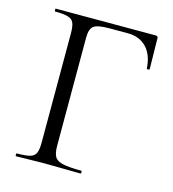

<svg xmlns="http://www.w3.org/2000/svg" viewBox="-97 -705 706 785"><g transform="rotate(15 256.5 -312.5)"><path d="M42 0Q39.8 0 39.8 -6Q39.8 -12 42 -12Q79.2 -12 97.7 -17Q116.2 -22 122.5 -37Q128.8 -52 128.8 -81V-544Q128.8 -573 122.6 -587.5Q116.4 -602 98.2 -607.5Q80 -613 43.4 -613Q41.2 -613 41.2 -619Q41.2 -625 43.4 -625H465.8Q475.8 -625 475.8 -616L477.8 -485.6Q477.8 -482.6 471.9 -482.5Q466 -482.4 465.8 -485.4Q462.4 -542.4 432.6 -573.2Q402.8 -604 354.2 -604H274.6Q225.4 -604 209.4 -591.8Q193.4 -579.6 193.4 -543V-85Q193.4 -55 201.8 -39.5Q210.2 -24 236.4 -18Q262.6 -12 314.8 -12Q317.6 -12 317.6 -6Q317.6 0 314.8 0Q282.4 0 244.5 -1Q206.6 -2 160.8 -2Q128 -2 97.2 -1Q66.4 0 42 0Z"/></g></svg>

Font: Cormorant Infant Light
Style: Regular
Weight: 300
Designer: Christian Thalmann (Catharsis Fonts)
Foundry: Catharsis Fonts
Version: Version 4.001